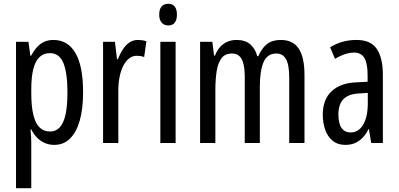

<svg xmlns="http://www.w3.org/2000/svg" viewBox="-20 -759 2115 1019"><path d="M263 -547Q340 -547 380.5 -477.5Q421 -408 421 -269Q421 -181 403 -118.5Q385 -56 351 -23Q317 10 268 10Q242 10 219 0.5Q196 -9 177.5 -27.5Q159 -46 146 -72H142Q144 -51 145 -33Q146 -15 146 0V240H65V-537H131L141 -464H146Q161 -493 179 -511.5Q197 -530 218 -538.5Q239 -547 263 -547ZM245 -477Q212 -477 190 -456.5Q168 -436 157 -393.5Q146 -351 146 -285V-265Q146 -195 157 -149.5Q168 -104 190 -82.5Q212 -61 246 -61Q277 -61 297.5 -83.5Q318 -106 328 -152Q338 -198 338 -268Q338 -372 316.5 -424.5Q295 -477 245 -477Z M711 -547Q722 -547 733.5 -545.5Q745 -544 757 -540L745 -456Q736 -460 726 -461.5Q716 -463 705 -463Q684 -463 666 -449.5Q648 -436 635 -411Q622 -386 615 -352.5Q608 -319 608 -280V0H527V-537H590L601 -445H606Q618 -476 633.5 -499Q649 -522 668.5 -534.5Q688 -547 711 -547Z M912 -537V0H831V-537ZM873 -739Q896 -739 907.5 -724Q919 -709 919 -681Q919 -654 907.5 -639Q896 -624 873 -624Q851 -624 838 -639Q825 -654 825 -681Q825 -710 837.5 -724.5Q850 -739 873 -739Z M1470 -547Q1535 -547 1565.5 -501Q1596 -455 1596 -360V0H1515V-345Q1515 -415 1498 -445Q1481 -475 1447 -475Q1399 -475 1379 -429.5Q1359 -384 1359 -296V0H1279V-348Q1279 -394 1271.5 -422Q1264 -450 1249 -462.5Q1234 -475 1211 -475Q1175 -475 1156 -450.5Q1137 -426 1130 -382Q1123 -338 1123 -281V0H1042V-537H1107L1116 -464H1121Q1132 -492 1148.5 -510Q1165 -528 1187 -537.5Q1209 -547 1236 -547Q1282 -547 1309 -523Q1336 -499 1345 -461H1351Q1370 -505 1398 -526Q1426 -547 1470 -547Z M1872 -547Q1948 -547 1980 -499Q2012 -451 2012 -362V0H1950L1938 -74H1936Q1922 -46 1904 -27.5Q1886 -9 1863.5 0.5Q1841 10 1813 10Q1772 10 1745 -12.5Q1718 -35 1705.5 -71.5Q1693 -108 1693 -150Q1693 -230 1739 -274Q1785 -318 1870 -322L1931 -325V-360Q1931 -422 1914 -451Q1897 -480 1859 -480Q1837 -480 1812 -472Q1787 -464 1758 -447L1732 -508Q1764 -528 1799 -537.5Q1834 -547 1872 -547ZM1884 -263Q1829 -260 1802.5 -232.5Q1776 -205 1776 -152Q1776 -103 1793 -79.5Q1810 -56 1841 -56Q1883 -56 1907.5 -97.5Q1932 -139 1932 -212V-266Z"/></svg>

Font: Noto Sans Thai ExtraCondensed
Style: Regular
Weight: 400
Width: 2
Designer: Monotype Design Team
Foundry: Monotype Imaging Inc.
Version: Version 2.002